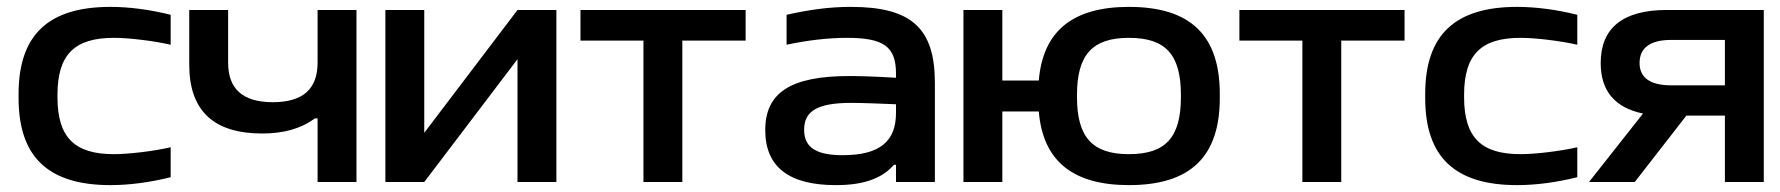

<svg xmlns="http://www.w3.org/2000/svg" viewBox="-20 -529 5174 558"><path d="M34 -256V-244C34 -72 121 9 301 9C356 9 416 1 476 -14V-101C428 -90 356 -81 311 -81C197 -81 147 -129 147 -247V-253C147 -371 197 -419 311 -419C356 -419 428 -410 476 -399V-486C416 -501 356 -509 301 -509C121 -509 34 -428 34 -256Z M1016 0V-500H903V-347C903 -270 860 -232 773 -232C686 -232 643 -270 643 -347V-500H530V-341C530 -207 601 -141 742 -141C804 -141 855 -155 895 -185H903V0Z M1100 0H1213L1484 -357V0H1597V-500H1484L1213 -143V-500H1100Z M1850 0H1963V-411H2147V-500H1667V-411H1850Z M2453 -509C2390 -509 2333 -501 2266 -486V-399C2327 -412 2387 -419 2441 -419C2548 -419 2584 -394 2584 -315V-303C2520 -307 2474 -308 2448 -308C2277 -308 2204 -259 2204 -151C2204 -43 2274 9 2409 9C2488 9 2542 -9 2578 -50H2584V0H2697V-288C2697 -446 2630 -509 2453 -509ZM2317 -152C2317 -207 2357 -230 2454 -230C2485 -230 2537 -228 2584 -226V-201C2584 -119 2538 -78 2429 -78C2351 -78 2317 -101 2317 -152Z M2780 0H2893V-205H2999C3011 -61 3098 9 3261 9C3439 9 3525 -73 3525 -244V-256C3525 -427 3439 -509 3261 -509C3098 -509 3011 -439 2999 -295H2893V-500H2780ZM3110 -247V-253C3110 -370 3155 -419 3261 -419C3368 -419 3412 -370 3412 -253V-247C3412 -130 3368 -81 3261 -81C3155 -81 3110 -130 3110 -247Z M3765 0H3878V-411H4062V-500H3582V-411H3765Z M4122 -256V-244C4122 -72 4209 9 4389 9C4444 9 4504 1 4564 -14V-101C4516 -90 4444 -81 4399 -81C4285 -81 4235 -129 4235 -247V-253C4235 -371 4285 -419 4399 -419C4444 -419 4516 -410 4564 -399V-486C4504 -501 4444 -509 4389 -509C4209 -509 4122 -428 4122 -256Z M5106 -500H4824C4697 -500 4632 -448 4632 -346C4632 -265 4673 -216 4755 -199L4598 0H4731L4881 -193H4993V0H5106ZM4745 -346C4745 -390 4776 -413 4837 -413H4993V-281H4837C4776 -281 4745 -303 4745 -346Z"/></svg>

Font: LT Wave Medium
Style: Regular
Weight: 500
Designer: Daniel Lyons
Version: Version 2.5 (Glyphs App)